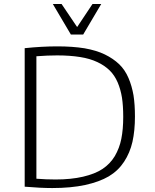

<svg xmlns="http://www.w3.org/2000/svg" viewBox="-20 -951 789 976"><path d="M248.5 -930.7 340.3 -775.4H402.8L494.6 -930.7H450.2L372.1 -813.5L293 -930.7ZM105.5 -706.1V-2Q187.5 4.9 245.6 4.9Q340.3 4.9 413.1 -10.7Q484.9 -26.4 533.2 -54.7Q580.6 -83 610.8 -128.9Q640.6 -174.3 653.3 -230Q666 -286.6 666 -358.9Q666 -418.9 658.7 -466.3Q650.4 -514.2 633.3 -554.2Q615.7 -595.7 585.9 -624.5Q555.7 -653.3 512.7 -674.3Q470.7 -694.8 409.7 -705.6Q348.1 -715.3 272 -715.3Q193.4 -715.3 105.5 -706.1ZM165 -42.5V-665Q222.2 -669.4 270.5 -669.4Q335 -669.4 387.2 -661.1Q437 -653.3 475.1 -635.3Q511.7 -618.2 537.6 -592.8Q562.5 -568.4 578.1 -532.2Q593.3 -496.6 600.1 -454.1Q606.4 -413.1 606.4 -356.4Q606.4 -293.9 596.7 -245.1Q587.4 -198.2 563.5 -157.2Q539.6 -117.7 500.5 -91.8Q462.9 -66.9 401.9 -52.7Q341.3 -38.6 262.2 -38.6Q214.4 -38.6 165 -42.5Z"/></svg>

Font: My Font
Style: ExtraLight
Weight: 500
Designer: Vernon Adams
Foundry: newtypography
Version: Version 0.001